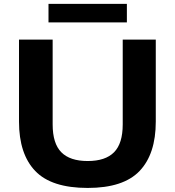

<svg xmlns="http://www.w3.org/2000/svg" viewBox="-20 -940 883 970"><path d="M423 9.5Q240 9.5 158 -76.2Q76 -162 76 -325.5V-740H246V-311.5Q246 -215 289.8 -170.8Q333.5 -126.5 423 -126.5Q512.5 -126.5 556.2 -170.8Q600 -215 600 -311.5V-740H767V-325.5Q767 -162 685.2 -76.2Q603.5 9.5 423 9.5ZM225 -827V-920.5H621V-827Z"/></svg>

Font: Encode Sans Expanded
Style: Bold
Weight: 700
Width: 7
Designer: Multiple Designers
Foundry: Impallari Type
Version: Version 3.000; ttfautohint (v1.8.3) -l 8 -r 50 -G 200 -x 14 